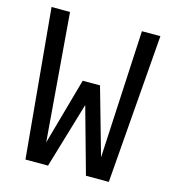

<svg xmlns="http://www.w3.org/2000/svg" viewBox="-108 -818 817 907"><g transform="rotate(15 300.0 -364.0)"><path d="M441.9 -102.5 474.1 -728H564.5L507.3 0H395.5L305.7 -321.8L210 0H99.6L32.2 -728H122.6L173.3 -104L264.6 -429.7H349.1Z"/></g></svg>

Font: Oxygen Mono
Style: Regular
Weight: 400
Designer: Vernon Adams
Foundry: Vernon Adams
Version: Version 0.201; ttfautohint (v0.8) -r 50 -G 200 -x